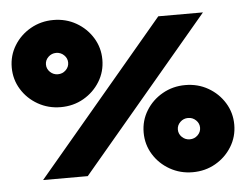

<svg xmlns="http://www.w3.org/2000/svg" viewBox="-52 -790 1126 878"><g transform="rotate(-5 510.5 -350.5)"><path d="M15 -525Q15 -580 43 -625.5Q71 -671 118.5 -698Q166 -725 223 -725Q281 -725 328 -698Q375 -671 403 -625.5Q431 -580 431 -525Q431 -470 403 -424.5Q375 -379 328 -352Q281 -325 223 -325Q166 -325 118.5 -352Q71 -379 43 -424.5Q15 -470 15 -525ZM703 -700H908L318 0H113ZM172 -525Q172 -505 187 -490.5Q202 -476 223 -476Q244 -476 259 -490.5Q274 -505 274 -525Q274 -545 259 -559.5Q244 -574 223 -574Q202 -574 187 -559.5Q172 -545 172 -525ZM590 -176Q590 -231 618 -276.5Q646 -322 693.5 -349Q741 -376 798 -376Q856 -376 903 -349Q950 -322 978 -276.5Q1006 -231 1006 -176Q1006 -121 978 -75.5Q950 -30 903 -3Q856 24 798 24Q741 24 693.5 -3Q646 -30 618 -75.5Q590 -121 590 -176ZM747 -176Q747 -156 762 -141.5Q777 -127 798 -127Q819 -127 834 -141.5Q849 -156 849 -176Q849 -196 834 -210.5Q819 -225 798 -225Q777 -225 762 -210.5Q747 -196 747 -176Z"/></g></svg>

Font: Jost* Black
Style: Regular
Weight: 900
Version: Version 3.7